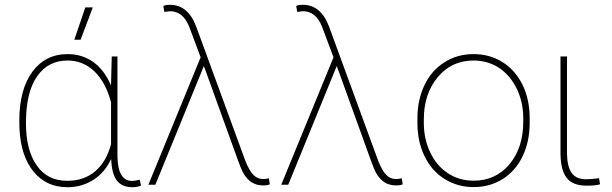

<svg xmlns="http://www.w3.org/2000/svg" viewBox="-20 -761 2522 791"><path d="M440.4 -528.3C440.4 -528.3 437.5 -417 437.5 -417C437.5 -417 437.5 -408.7 437.5 -408.7C437.5 -408.7 437.5 -408.7 437.5 -408.7C419.4 -450.7 395.5 -482.9 365.2 -504.9C334.5 -526.9 299.3 -538.1 258.8 -538.1C258.8 -538.1 258.8 -538.1 258.8 -538.1C197.3 -538.1 148.9 -513.7 113.3 -465.3C77.6 -416.5 59.6 -349.6 59.6 -264.6C59.6 -264.6 60.1 -232.9 60.1 -232.9C60.1 -232.9 60.1 -232.9 60.1 -232.9C63.5 -157.2 82.5 -97.7 117.7 -54.7C152.8 -11.2 199.7 10.3 257.8 10.3C257.8 10.3 257.8 10.3 257.8 10.3C297.4 10.3 333 0 364.7 -20C396 -40 420.4 -68.4 438 -106C438 -106 438 -106 438 -106C439.5 -64.5 447.8 -34.7 461.9 -16.6C476.1 1.5 497.6 10.3 525.4 10.3C525.4 10.3 525.4 10.3 525.4 10.3C540 10.3 551.8 7.8 561 3.4C561 3.4 555.7 -20.5 555.7 -20.5C555.7 -20.5 555.7 -20.5 555.7 -20.5C541.5 -17.1 531.2 -15.6 523.9 -15.6C523.9 -15.6 523.9 -15.6 523.9 -15.6C485.4 -15.6 465.3 -48.8 463.9 -115.2C463.9 -115.2 463.9 -528.3 463.9 -528.3C463.9 -528.3 440.4 -528.3 440.4 -528.3ZM86.9 -254.4C86.9 -337.9 102.1 -401.9 132.3 -445.8C162.6 -489.7 204.6 -511.7 258.3 -511.7C258.3 -511.7 258.3 -511.7 258.3 -511.7C300.8 -511.7 337.9 -496.6 369.1 -466.8C400.4 -436.5 423.3 -394 437.5 -338.9C437.5 -338.9 437.5 -167.5 437.5 -167.5C437.5 -167.5 437.5 -167.5 437.5 -167.5C424.8 -119.1 403.3 -82 372.6 -55.7C341.8 -29.3 303.2 -16.1 257.3 -16.1C257.3 -16.1 257.3 -16.1 257.3 -16.1C202.6 -16.1 160.6 -37.1 131.3 -79.6C101.6 -121.6 86.9 -179.7 86.9 -254.4C86.9 -254.4 86.9 -254.4 86.9 -254.4ZM286.1 -597.2C286.1 -597.2 312 -597.2 312 -597.2C312 -597.2 362.3 -730.5 362.3 -730.5C362.3 -730.5 331.5 -730.5 331.5 -730.5C331.5 -730.5 286.1 -597.2 286.1 -597.2Z M680.2 -741.2C668 -741.2 658.7 -739.7 652.8 -736.3C652.8 -736.3 657.2 -711.9 657.2 -711.9C657.2 -711.9 680.7 -714.8 680.7 -714.8C680.7 -714.8 680.7 -714.8 680.7 -714.8C715.8 -714.8 742.2 -693.8 759.3 -651.4C759.3 -651.4 806.6 -524.9 806.6 -524.9C806.6 -524.9 591.3 0 591.3 0C591.3 0 620.1 0 620.1 0C620.1 0 819.8 -488.8 819.8 -488.8C819.8 -488.8 824.2 -477.5 824.2 -477.5C824.2 -477.5 961.4 -97.7 961.4 -97.7C961.4 -97.7 972.7 -68.4 972.7 -68.4C972.7 -68.4 972.7 -68.4 972.7 -68.4C991.7 -21 1022 2.9 1064 2.9C1064 2.9 1064 2.9 1064 2.9C1076.7 2.9 1085.9 1.5 1091.8 -2C1091.8 -2 1087.4 -26.9 1087.4 -26.9C1087.4 -26.9 1087.4 -26.9 1087.4 -26.9C1081.1 -24.4 1073.2 -23.4 1064 -23.4C1064 -23.4 1064 -23.4 1064 -23.4C1048.8 -23.4 1035.6 -28.8 1024.4 -40C1013.2 -50.8 1002 -70.3 990.7 -98.6C990.7 -98.6 789.1 -649.4 789.1 -649.4C789.1 -649.4 789.1 -649.4 789.1 -649.4C766.6 -710.4 730.5 -741.2 680.2 -741.2C680.2 -741.2 680.2 -741.2 680.2 -741.2Z M1227.5 -741.2C1215.3 -741.2 1206.1 -739.7 1200.2 -736.3C1200.2 -736.3 1204.6 -711.9 1204.6 -711.9C1204.6 -711.9 1228 -714.8 1228 -714.8C1228 -714.8 1228 -714.8 1228 -714.8C1263.2 -714.8 1289.6 -693.8 1306.6 -651.4C1306.6 -651.4 1354 -524.9 1354 -524.9C1354 -524.9 1138.7 0 1138.7 0C1138.7 0 1167.5 0 1167.5 0C1167.5 0 1367.2 -488.8 1367.2 -488.8C1367.2 -488.8 1371.6 -477.5 1371.6 -477.5C1371.6 -477.5 1508.8 -97.7 1508.8 -97.7C1508.8 -97.7 1520 -68.4 1520 -68.4C1520 -68.4 1520 -68.4 1520 -68.4C1539.1 -21 1569.3 2.9 1611.3 2.9C1611.3 2.9 1611.3 2.9 1611.3 2.9C1624 2.9 1633.3 1.5 1639.2 -2C1639.2 -2 1634.8 -26.9 1634.8 -26.9C1634.8 -26.9 1634.8 -26.9 1634.8 -26.9C1628.4 -24.4 1620.6 -23.4 1611.3 -23.4C1611.3 -23.4 1611.3 -23.4 1611.3 -23.4C1596.2 -23.4 1583 -28.8 1571.8 -40C1560.5 -50.8 1549.3 -70.3 1538.1 -98.6C1538.1 -98.6 1336.4 -649.4 1336.4 -649.4C1336.4 -649.4 1336.4 -649.4 1336.4 -649.4C1314 -710.4 1277.8 -741.2 1227.5 -741.2C1227.5 -741.2 1227.5 -741.2 1227.5 -741.2Z M1699.7 -251C1699.7 -251 1699.7 -251 1699.7 -251C1700.2 -201.2 1710 -156.2 1729.5 -116.7C1749 -76.7 1776.4 -45.4 1812 -23.4C1847.2 -1.5 1887.2 9.8 1931.6 9.8C1976.1 9.8 2016.1 -1.5 2051.8 -23.9C2086.9 -46.4 2114.3 -77.6 2133.3 -117.7C2152.3 -157.7 2162.1 -203.1 2162.1 -253.9C2162.1 -253.9 2162.1 -277.3 2162.1 -277.3C2162.1 -277.3 2162.1 -277.3 2162.1 -277.3C2161.6 -327.6 2151.9 -372.6 2132.3 -412.6C2112.3 -452.6 2085 -483.4 2049.8 -505.4C2014.6 -527.3 1975.1 -538.1 1930.7 -538.1C1930.7 -538.1 1930.7 -538.1 1930.7 -538.1C1886.2 -538.1 1846.2 -526.9 1811 -504.4C1775.4 -481.9 1748 -450.7 1729 -410.6C1709.5 -370.1 1699.7 -324.7 1699.7 -274.4C1699.7 -274.4 1699.7 -251 1699.7 -251ZM1726.1 -269.5C1726.1 -269.5 1726.1 -269.5 1726.1 -269.5C1726.1 -339.4 1745.1 -397 1783.2 -442.9C1821.3 -488.8 1870.6 -511.7 1930.7 -511.7C1930.7 -511.7 1930.7 -511.7 1930.7 -511.7C1970.2 -511.7 2005.4 -501.5 2036.6 -481C2067.4 -460 2091.8 -431.2 2109.4 -394.5C2127 -357.9 2135.7 -317.9 2135.7 -274.4C2135.7 -274.4 2135.7 -259.3 2135.7 -259.3C2135.7 -259.3 2135.7 -259.3 2135.7 -259.3C2135.7 -188 2116.7 -129.9 2079.1 -84.5C2041 -39.1 1991.7 -16.6 1931.6 -16.6C1931.6 -16.6 1931.6 -16.6 1931.6 -16.6C1891.6 -16.6 1856 -26.9 1825.2 -47.4C1793.9 -67.9 1769.5 -96.7 1752.4 -133.3C1734.9 -169.9 1726.1 -210 1726.1 -253.9C1726.1 -253.9 1726.1 -269.5 1726.1 -269.5Z M2289.1 -528.3C2289.1 -528.3 2289.1 -128.9 2289.1 -128.9C2289.1 -128.9 2289.1 -128.9 2289.1 -128.9C2289.6 -83 2297.9 -49.3 2314.5 -28.3C2331.1 -6.8 2358.4 3.9 2397 3.9C2397 3.9 2397 3.9 2397 3.9C2422.9 3.9 2441.4 2 2452.1 -2C2452.1 -2 2447.8 -26.9 2447.8 -26.9C2447.8 -26.9 2447.8 -26.9 2447.8 -26.9C2427.2 -23.9 2409.7 -22.5 2395.5 -22.5C2395.5 -22.5 2395.5 -22.5 2395.5 -22.5C2367.2 -22.5 2347.2 -31.2 2335 -48.8C2322.8 -65.9 2316.4 -92.8 2315.9 -128.4C2315.9 -128.4 2315.9 -528.3 2315.9 -528.3C2315.9 -528.3 2289.1 -528.3 2289.1 -528.3Z"/></svg>

Font: WOX
Style: Regular
Weight: 500
Designer: Google
Foundry: ""
Version: ""